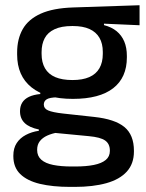

<svg xmlns="http://www.w3.org/2000/svg" viewBox="-20 -526 558 734"><path d="M258.5 -148Q155.5 -148 100.5 -192Q45.5 -236 45.5 -317.5V-325.5Q45.5 -377 67 -414.8Q88.5 -452.5 135.8 -473.8Q183 -495 259.5 -497.5L513.5 -506V-429.5L377.5 -435.5V-430Q406.5 -422.5 425.8 -406.8Q445 -391 455 -367.5Q465 -344 465 -312V-306.5Q465 -229.5 412.8 -188.8Q360.5 -148 258.5 -148ZM254.5 110.5H267Q309.5 110.5 339 104.5Q368.5 98.5 384.2 85.5Q400 72.5 400 51V49.5Q400 24 382 11.2Q364 -1.5 319.5 -5.5L178.5 -19L203 -20Q179 -16 160.8 -7.8Q142.5 0.5 132.2 13.8Q122 27 122 46.5V47.5Q122 70.5 137.8 84.5Q153.5 98.5 183.2 104.5Q213 110.5 254.5 110.5ZM248.5 188.5Q181 188.5 132.2 176.8Q83.5 165 57.2 139.2Q31 113.5 31 71V69Q31 40.5 43.8 21Q56.5 1.5 78.8 -10.2Q101 -22 128.5 -26V-31Q92 -38.5 74.2 -55.8Q56.5 -73 56.5 -100.5V-101Q56.5 -120 65 -133.8Q73.5 -147.5 90.8 -155.8Q108 -164 134 -166.5V-177.5L237 -152.5L199.5 -154Q170 -153.5 158.8 -146.5Q147.5 -139.5 147.5 -126.5V-126Q147.5 -111 164.2 -103.8Q181 -96.5 221 -92L340 -79Q419 -70.5 455.5 -40.5Q492 -10.5 492 50.5V53Q492 100 464.8 130Q437.5 160 386.8 174.2Q336 188.5 265 188.5ZM257 -220Q295.5 -220 321.2 -231.2Q347 -242.5 360 -265Q373 -287.5 373 -320V-327.5Q373 -359.5 360.2 -381.5Q347.5 -403.5 322.2 -415Q297 -426.5 258.5 -426.5H256Q214.5 -426.5 188.5 -414.2Q162.5 -402 150.8 -379.8Q139 -357.5 139 -327V-320Q139 -287.5 152 -265Q165 -242.5 191.2 -231.2Q217.5 -220 257 -220Z"/></svg>

Font: Anek Bangla Medium Medium
Style: Regular
Weight: 500
Version: Version 1.003